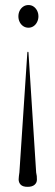

<svg xmlns="http://www.w3.org/2000/svg" viewBox="-20 -588 220 762"><path d="M89.5 153.5Q70.5 153.5 62.2 145Q54 136.5 54 124Q54 118 55 110.8Q56 103.5 57 96L88.5 -379.5Q89 -380.5 89.2 -381.5Q89.5 -382.5 90.5 -382.5Q92 -382.5 92.5 -381.5Q93 -380.5 93 -379.5L123.5 96.5Q125.5 105 126 110.8Q126.5 116.5 126.5 125Q126.5 137.5 117 145.5Q107.5 153.5 89.5 153.5ZM93 -568Q104.5 -568 113.2 -562Q122 -556 127.2 -545.8Q132.5 -535.5 132.5 -523Q132.5 -511 127.2 -500.5Q122 -490 113 -484Q104 -478 93 -478Q81.5 -478 72.2 -484.2Q63 -490.5 58 -500.8Q53 -511 53 -523Q53 -535.5 58.2 -545.8Q63.5 -556 72.5 -562Q81.5 -568 93 -568Z"/></svg>

Font: Fraunces 120pt Light
Style: Regular
Weight: 300
Version: Version 1.000;[b76b70a41]